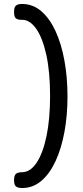

<svg xmlns="http://www.w3.org/2000/svg" viewBox="-20 -786 417 970"><path d="M92 164Q73 164 62 157Q51 150 51 125Q51 99 61.5 91.5Q72 84 91 84Q133 84 165 36Q197 -12 215 -98.5Q233 -185 233 -301Q233 -423 214 -509Q195 -595 163 -640.5Q131 -686 92 -686H87Q70 -686 60.5 -693Q51 -700 51 -726Q51 -751 61.5 -758.5Q72 -766 91 -766Q146 -766 188.5 -729.5Q231 -693 260.5 -629Q290 -565 305.5 -480Q321 -395 321 -299Q321 -203 305.5 -119Q290 -35 260.5 28.5Q231 92 188.5 128Q146 164 92 164Z"/></svg>

Font: Fredoka
Style: Regular
Weight: 400
Designer: Ben Nathan
Foundry: Milena B. Brandão, Ben Nathan
Version: Version 2.001